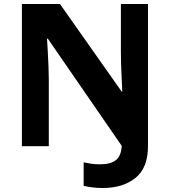

<svg xmlns="http://www.w3.org/2000/svg" viewBox="-20 -734 853 964"><path d="M496 210Q465 210 441 206.5Q417 203 400 199V81Q418 85 438 88Q458 91 481 91Q537 91 563 69Q589 47 591 -2L220 -540H216Q218 -512 220 -474.5Q222 -437 223.5 -400Q225 -363 225 -336V0H90V-714H281L591 -274H594Q593 -302 591 -338.5Q589 -375 588 -411Q587 -447 587 -471V-714H723V0Q723 109 660 159.5Q597 210 496 210Z"/></svg>

Font: Noto Sans Hanifi Rohingya
Style: Bold
Weight: 700
Designer: Monotype Design Team and DaltonMaag
Foundry: Google LLC
Version: Version 2.102; ttfautohint (v1.8.4.7-5d5b)